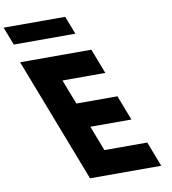

<svg xmlns="http://www.w3.org/2000/svg" viewBox="-434 -1160 1123 1253"><g transform="rotate(-10 127.5 -533.0)"><path d="M-324.7 -1066 -278.4 -946H129.6L83.3 -1066ZM214.2 -825H-257.8L60 0H532L468.4 -165H184.4L120.5 -331H392.5L328.9 -496H56.9L-6.3 -660H277.7Z"/></g></svg>

Font: Hussar
Style: BdOpOblFour
Weight: 700
Foundry: Cannot Into Space Fonts
Version: Version 2.00